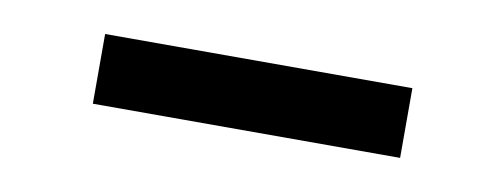

<svg xmlns="http://www.w3.org/2000/svg" viewBox="-26 -772 533 204"><g transform="rotate(10 240.5 -670.5)"><path d="M408.2 -708V-632.8H76.7V-708Z"/></g></svg>

Font: Vazirmatn UI FD Medium
Style: Regular
Weight: 500
Designer: Saber Rastikerdar
Foundry: Saber Rastikerdar
Version: Version 33.003